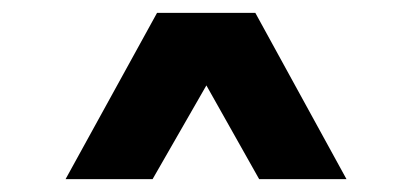

<svg xmlns="http://www.w3.org/2000/svg" viewBox="-20 -749 640 299"><path d="M82.1 -470 224.6 -729H377.6L519.6 -470H383.6L301.4 -616L217.6 -470Z"/></svg>

Font: Mona Sans ExtraLight
Style: Regular
Weight: 200
Designer: Deni Anggara
Foundry: GitHub
Version: Version 2.000